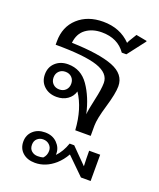

<svg xmlns="http://www.w3.org/2000/svg" viewBox="-135 -598 732 886"><g transform="rotate(20 231.0 -155.0)"><path d="M102.5 130.8Q102.5 150.8 115 161.2Q127.5 171.7 145 171.7Q160.8 171.7 171.7 168.3Q186.7 153.3 186.7 130.8Q186.7 113.3 174.2 101.7Q161.7 90 143.3 90Q126.7 90 114.6 100.8Q102.5 111.7 102.5 130.8ZM222.5 137.5Q249.2 110 264.2 66.7H286.7L361.7 142.5Q360 102.5 360 66.7H414.2V195.8H366.7L282.5 113.3Q265 144.2 240.8 165.8Q195.8 205 143.3 205Q105.8 205 82.9 184.6Q60 164.2 60 130.8Q60 98.3 82.5 77.5Q105 56.7 140.8 56.7Q177.5 56.7 200 79.2Q222.5 101.7 222.5 130.8ZM164.6 -226.2Q152.5 -238.3 133.3 -238.3Q114.2 -238.3 102.1 -226.2Q90 -214.2 90 -195Q90 -175.8 102.1 -163.8Q114.2 -151.7 133.3 -151.7Q152.5 -151.7 164.6 -163.8Q176.7 -175.8 176.7 -195Q176.7 -214.2 164.6 -226.2ZM133.3 -275Q196.7 -275 234.6 -220.4Q272.5 -165.8 290 -86.7Q291.7 -110 304.2 -165Q316.7 -220 316.7 -250Q316.7 -297.5 253.3 -318.8Q190 -340 47.5 -340V-356.7Q47.5 -428.3 95 -471.7Q142.5 -515 218.3 -515Q301.7 -515 354.2 -460.8Q357.5 -469.2 359.2 -471.7L382.5 -510L435.8 -500V-496.7L369.2 -410H346.7Q307.5 -466.7 229.2 -466.7Q183.3 -466.7 151.7 -443.8Q120 -420.8 115 -374.2Q250.8 -370 317.9 -343.8Q385 -317.5 385 -258.3Q385 -223.3 364.2 -153.3Q343.3 -83.3 343.3 -50V0H267.5Q260.8 -104.2 215.8 -171.7Q208.3 -145.8 186.2 -130.4Q164.2 -115 133.3 -115Q95.8 -115 71.7 -137.1Q47.5 -159.2 47.5 -195Q47.5 -230.8 71.7 -252.9Q95.8 -275 133.3 -275Z"/></g></svg>

Font: Boon
Style: Regular
Weight: 400
Designer: Sungsit Sawaiwan
Foundry: FontUni
Version: Version 3.0